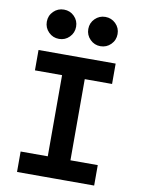

<svg xmlns="http://www.w3.org/2000/svg" viewBox="-100 -1008 787 1075"><g transform="rotate(10 293.0 -470.5)"><path d="M228 0V-693.4H356.9V0ZM73.7 0V-116.2H512.2V0ZM73.7 -577.6V-693.4H512.2V-577.6ZM410.6 -774.4Q376.6 -774.4 352.1 -798.8Q327.6 -823.2 327.6 -857.9Q327.6 -892.6 352.1 -916.8Q376.6 -940.9 410.6 -940.9Q445.3 -940.9 469.7 -916.8Q494.1 -892.6 494.1 -857.9Q494.1 -823.2 469.8 -798.8Q445.5 -774.4 410.6 -774.4ZM175.3 -774.4Q140.6 -774.4 116.2 -798.8Q91.8 -823.2 91.8 -857.9Q91.8 -892.6 116.2 -916.8Q140.6 -940.9 175.3 -940.9Q210 -940.9 234.1 -916.8Q258.3 -892.6 258.3 -857.9Q258.3 -823.2 234.1 -798.8Q210 -774.4 175.3 -774.4Z"/></g></svg>

Font: Cascadia Code
Style: Regular
Weight: 400
Monospace: yes
Designer: Aaron Bell
Foundry: Saja Typeworks
Version: Version 2106.017